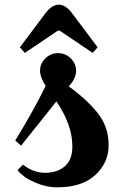

<svg xmlns="http://www.w3.org/2000/svg" viewBox="-20 -785 514 820"><path d="M175 -418Q151 -455 151 -484Q151 -513 173.5 -535.5Q196 -558 228 -558Q260 -558 282.5 -535.5Q305 -513 305 -482Q305 -451 274 -416Q356 -356 400 -298.5Q444 -241 444 -165.5Q444 -90 387 -37.5Q330 15 225 15Q177 15 128.5 -6Q80 -27 55 -58L78 -82Q122 -47 173 -47Q224 -47 256.5 -74.5Q289 -102 289 -160Q289 -252 221 -352L70 -163L45 -185Q121 -308 175 -418ZM289 -727 397 -583 376 -559 235 -654H227L86 -559L65 -583L173 -727Q201 -765 231 -765Q261 -765 289 -727Z"/></svg>

Font: Croissant One
Style: Regular
Weight: 400
Designer: Eduardo Rodriguez Tunni
Foundry: Eduardo Rodriguez Tunni
Version: Version 1.001